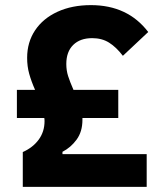

<svg xmlns="http://www.w3.org/2000/svg" viewBox="-20 -730 640 750"><path d="M69 0V-136Q109 -154 131.5 -185Q154 -216 154 -257Q154 -265 153 -269H46V-379H117Q102 -413 94 -442Q86 -471 86 -504Q86 -565 117 -611.5Q148 -658 204.5 -684Q261 -710 335 -710Q479 -710 559 -605L460 -512Q434 -546 406 -563.5Q378 -581 340 -581Q293 -581 266 -554.5Q239 -528 239 -480Q239 -455 246 -433Q253 -411 267 -379H442V-269H302V-262Q302 -216 279.5 -185Q257 -154 224 -137V-128H553V0Z"/></svg>

Font: iA Writer Duo S
Style: Bold
Weight: 700
Designer: Mike Abbink, Paul van der Laan, Pieter van Rosmalen, Oliver Reichenstein
Foundry: Bold Monday and Information Architects Inc.
Version: Version 2.000